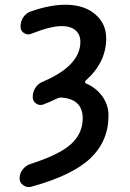

<svg xmlns="http://www.w3.org/2000/svg" viewBox="-20 -550 540 799"><path d="M108.4 131.8Q227.5 93.8 275.9 49.3Q324.2 4.9 324.2 -57.6Q324.2 -134.8 241.2 -143.6Q230.5 -145.5 218.8 -140.6Q188.5 -126 160.2 -115.2Q144.5 -109.4 130.4 -119.1Q116.2 -128.9 116.2 -146.5Q116.2 -168 127.9 -185.5Q139.6 -203.1 160.2 -210.9Q314.5 -277.3 314.5 -376Q314.5 -406.2 294.4 -423.8Q274.4 -441.4 236.3 -441.4Q190.4 -441.4 109.4 -409.2Q93.8 -403.3 79.6 -412.6Q65.4 -421.9 65.4 -438.5Q65.4 -460.9 77.1 -478.5Q88.9 -496.1 109.4 -502.9Q188.5 -530.3 252 -530.3Q329.1 -530.3 375.5 -491.2Q421.9 -452.1 421.9 -390.6Q421.9 -290 336.9 -214.8Q334 -212.9 334 -208.5Q334 -204.1 337.9 -203.1Q381.8 -183.6 406.7 -147.9Q431.6 -112.3 431.6 -69.3Q431.6 37.1 356 108.9Q280.3 180.7 108.4 227.5Q91.8 231.4 76.7 220.7Q61.5 210 61.5 192.4Q61.5 170.9 75.2 154.3Q88.9 137.7 108.4 131.8Z"/></svg>

Font: Rounded-X Mgen+ 1m medium
Style: Regular
Weight: 500
Designer: [Source Han Sans]
Ryoko NISHIZUKA  (kana & ideographs); Paul D. Hunt (Latin, Greek & Cyrillic); Wenlong ZHANG  (bopomofo
Version: Version 1.059.20150602